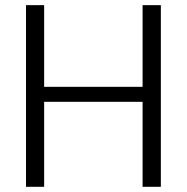

<svg xmlns="http://www.w3.org/2000/svg" viewBox="-20 -719 719 739"><path d="M528.8 -327.1H149.9V0H80.1V-699.2H149.9V-384.8H528.8V-699.2H599.1V0H528.8Z"/></svg>

Font: PoppinsZ Light
Style: Regular
Weight: 300
Designer: Ninad Kale (Devanagari), Jonny Pinhorn (Latin)
Foundry: Indian Type Foundry
Version: Version 3.002;FEAKit 1.0